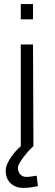

<svg xmlns="http://www.w3.org/2000/svg" viewBox="-20 -718 268 942"><path d="M166 195Q153 198 141 200Q130 202 117.5 203Q105 204 93 204Q57 204 32.5 181.5Q8 159 8 119Q8 102 17 83Q26 64 38 47.5Q50 31 62.5 18Q75 5 82 -1V-500H142L144 0H143Q141 1 129 13.5Q117 26 103.5 42.5Q90 59 79 76.5Q68 94 68 106Q68 124 79 137Q90 150 109 150Q123 150 140 147Q150 146 160 144ZM82 -698H142V-623H82Z"/></svg>

Font: Panefresco 250wt
Style: Regular
Weight: 300
Version: Version 1.000